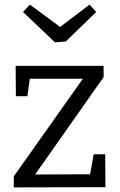

<svg xmlns="http://www.w3.org/2000/svg" viewBox="-20 -814 521 834"><path d="M437 -144 438 -1 40 0V-48L352 -489L364 -472H88L112 -491L99 -396H49L48 -528H430V-479L117 -34L113 -56L390 -57L367 -33L387 -144ZM369 -794 398 -762 266 -634 219 -630 80 -762 110 -794 268 -677H215Z"/></svg>

Font: Pack4
Style: Regular
Weight: 400
Version: Version 2.002